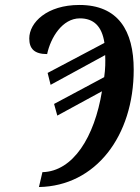

<svg xmlns="http://www.w3.org/2000/svg" viewBox="-20 -744 563 774"><path d="M137 10C366 6 519 -196 519 -463C519 -621 456 -724 300 -724C169 -724 98 -653 98 -589C98 -547 119 -526 170 -526C184 -592 231 -670 302 -670C357 -670 391 -639 401 -571L172 -450L184 -402L404 -522C405 -495 405 -467 400 -433L198 -325L211 -278L391 -376C361 -192 275 -53 151 -50Z"/></svg>

Font: Noto Serif Condensed Semi
Style: Italic
Weight: 600
Width: 3
Italic angle: -12°
Designer: Monotype Design Team
Foundry: Monotype Imaging Inc.
Version: Version 1.901